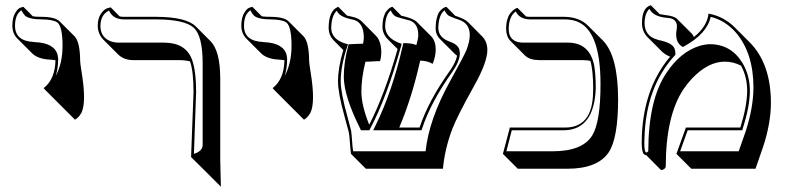

<svg xmlns="http://www.w3.org/2000/svg" viewBox="-20 -585 2998 730"><path d="M151.9 -243.2 146 -250Q189.5 -283.7 190.9 -356Q180.2 -357.9 168.5 -358.4Q124 -360.8 102.1 -382.3L45.4 -439Q27.3 -458 26.9 -486.8Q26.9 -516.6 37.4 -534.9Q47.9 -553.2 58.6 -556.2L68.8 -559.1L105 -522.9Q117.2 -521 140.1 -521Q189.9 -520.5 207 -503.4L263.7 -446.8Q284.2 -424.8 284.7 -354.5Q284.7 -344.7 290.5 -309.6Q309.1 -195.8 289.6 -156.2Q279.8 -138.2 265.1 -129.9L208.5 -186.5ZM191.9 -296.9Q217.8 -343.8 217.8 -411.1Q217.8 -483.9 198.2 -499.5Q182.6 -510.7 140.1 -511.2Q90.8 -511.2 74.7 -525.9Q66.4 -534.7 61.5 -545.9Q37.1 -530.3 37.1 -486.8Q37.1 -428.2 110.4 -425.3Q111.8 -425.3 112.3 -424.8Q187.5 -421.9 199.2 -375.5Q200.7 -368.2 201.2 -360.8Q200.7 -323.2 191.9 -296.9Z M706.5 12.2 715.8 -233.9Q715.8 -313.5 702.6 -351.6Q684.1 -356.4 660.2 -356.4H485.4Q450.7 -356.9 429.2 -377.9L372.6 -434.6Q352.1 -456.1 351.6 -486.8Q351.6 -514.6 363.5 -532.2Q375.5 -549.8 388.2 -553.7L400.9 -557.1L435.1 -522.5Q442.4 -521 449.7 -521H575.7Q688 -520.5 724.6 -484.4L781.2 -427.7Q816.9 -390.6 817.4 -287.6V23.4Q817.4 23.4 819.8 125L763.2 68.4ZM717.3 0Q749.5 -9.8 750.5 -33.2V-344.2Q750.5 -447.3 717.3 -479Q682.6 -510.7 575.7 -511.2H449.7Q409.2 -512.2 394.5 -544.9Q362.8 -529.8 361.8 -486.8Q361.8 -443.4 400.4 -428.2Q414.1 -423.3 428.7 -422.9H603.5Q683.6 -422.9 708.5 -362.3Q725.6 -319.8 725.6 -233.9Z M1022.5 -243.2 1016.6 -250Q1060.1 -283.7 1061.5 -356Q1050.8 -357.9 1039.1 -358.4Q994.6 -360.8 972.7 -382.3L916 -439Q897.9 -458 897.5 -486.8Q897.5 -516.6 908 -534.9Q918.5 -553.2 929.2 -556.2L939.5 -559.1L975.6 -522.9Q987.8 -521 1010.7 -521Q1060.5 -520.5 1077.6 -503.4L1134.3 -446.8Q1154.8 -424.8 1155.3 -354.5Q1155.3 -344.7 1161.1 -309.6Q1179.7 -195.8 1160.2 -156.2Q1150.4 -138.2 1135.7 -129.9L1079.1 -186.5ZM1062.5 -296.9Q1088.4 -343.8 1088.4 -411.1Q1088.4 -483.9 1068.8 -499.5Q1053.2 -510.7 1010.7 -511.2Q961.4 -511.2 945.3 -525.9Q937 -534.7 932.1 -545.9Q907.7 -530.3 907.7 -486.8Q907.7 -428.2 981 -425.3Q982.4 -425.3 982.9 -424.8Q1058.1 -421.9 1069.8 -375.5Q1071.3 -368.2 1071.8 -360.8Q1071.3 -323.2 1062.5 -296.9Z M1833 -395.5Q1833 -348.1 1782.2 -257.8Q1719.2 -145 1699.7 -94.7Q1670.9 -18.6 1664.1 56.6H1371.1L1314.5 0Q1313 -6.8 1308.6 -64.5Q1307.6 -77.6 1305.2 -85.9Q1299.8 -106.4 1290 -142.1Q1265.1 -231.4 1265.1 -275.9Q1265.6 -330.1 1285.2 -394.5L1246.6 -433.6Q1230 -451.7 1229.5 -477.1Q1229.5 -543.5 1263.7 -558.1Q1263.7 -558.1 1266.1 -559.1L1299.3 -525.9Q1309.6 -522.9 1324.2 -520Q1342.3 -515.6 1354 -504.9L1410.2 -448.2Q1429.2 -427.7 1429.7 -387.2Q1429.7 -367.7 1424.8 -352.5Q1409.7 -352.5 1390.6 -351.1Q1377 -350.1 1369.6 -350.6Q1354 -289.6 1354 -235.4Q1354.5 -183.6 1383.8 -110.8Q1441.9 -223.6 1491.7 -398.4L1453.1 -437Q1434.6 -456.5 1434.1 -482.9Q1434.1 -502.9 1438.2 -518.1Q1442.4 -533.2 1447.8 -540.5Q1453.1 -547.9 1458.7 -552.5Q1464.4 -557.1 1468.3 -558.1L1472.2 -559.1L1506.3 -524.9Q1507.3 -524.9 1509.3 -524.4Q1514.2 -523.4 1516.1 -522.9Q1551.8 -513.7 1563.5 -502.9L1620.1 -446.3Q1636.7 -428.2 1636.7 -395.5Q1636.2 -369.6 1625 -342.3Q1605 -354 1577.6 -354.5Q1545.9 -212.9 1498 -100.1H1575.2Q1609.4 -203.1 1692.4 -318.8Q1713.4 -349.6 1717.8 -373Q1712.4 -377 1708.5 -380.9L1651.9 -437.5Q1636.7 -453.6 1636.2 -476.1Q1636.2 -498 1640.4 -515.1Q1644.5 -532.2 1650.4 -540Q1656.2 -547.9 1662.8 -552.5Q1669.4 -557.1 1673.3 -558.1L1677.2 -559.1L1710.9 -524.9Q1715.3 -523.4 1717.3 -522.9Q1747.1 -512.2 1758.3 -502L1814.5 -445.3Q1832.5 -426.3 1833 -395.5ZM1766.1 -452.1Q1766.1 -497.1 1723.1 -510.7Q1721.7 -511.2 1718.8 -512.2Q1715.3 -513.2 1713.9 -513.7Q1688 -523.4 1683.6 -526.9Q1674.8 -535.2 1670.4 -545.9Q1647 -528.8 1646.5 -476.1Q1648.4 -441.9 1688.5 -427.2Q1718.8 -417 1725.6 -398.9Q1728 -390.6 1728.5 -381.8Q1727.5 -351.6 1700.7 -313Q1618.2 -197.3 1585 -96.7L1582.5 -89.8H1398.9L1406.2 -104.5Q1471.7 -236.3 1511.7 -413.1L1513.2 -420.9H1521.5Q1547.4 -420.4 1563 -413.6Q1570.3 -438 1570.3 -452.1Q1570.3 -497.1 1535.6 -507.8Q1531.7 -509.3 1514.2 -513.2Q1487.3 -520 1480.5 -524.9Q1470.7 -533.2 1465.8 -545.4Q1444.8 -528.3 1444.3 -482.9Q1446.3 -441.4 1498.5 -421.4L1507.3 -418.5L1504.9 -409.2Q1450.7 -214.4 1387.2 -95.2L1384.3 -89.8H1352.1L1349.6 -95.7Q1288.1 -218.3 1287.1 -292Q1287.1 -348.1 1303.7 -409.7L1305.7 -417H1313.5Q1320.8 -417 1333 -418Q1349.1 -418.9 1360.4 -418.9Q1363.3 -433.6 1363.3 -443.8Q1362.3 -501 1322.3 -510.3Q1275.9 -519 1263.7 -538.6Q1261.7 -542 1260.7 -544.4Q1239.7 -524.9 1239.3 -477.1Q1241.2 -435.5 1293 -419.4L1303.2 -416.5L1299.8 -406.7Q1275.4 -333 1275.4 -275.9Q1275.4 -232.9 1301.8 -138.2Q1310.1 -108.4 1314.9 -88.4Q1316.4 -82.5 1320.3 -28.3Q1321.3 -18.1 1322.8 -9.8H1598.1Q1610.8 -129.9 1689.9 -273.9Q1744.6 -373 1753.4 -394.5Q1766.1 -427.2 1766.1 -452.1Z M1980 -522.5Q1987.8 -521 1995.1 -521H2127.4Q2182.6 -520 2215.8 -487.3L2272.5 -430.7Q2329.6 -372.1 2330.1 -208.5Q2330.1 -59.6 2294.4 -5.9Q2252.4 56.2 2137.7 56.6H1948.7L1892.1 0L1918.5 -100.1H2128.4Q2215.8 -100.1 2231.4 -193.4Q2235.4 -217.8 2235.4 -248Q2234.9 -319.8 2224.6 -353.5Q2210.9 -356.4 2195.8 -356.4H2029.8Q1993.7 -356.9 1976.6 -373.5L1919.9 -430.2Q1904.8 -446.8 1904.3 -475.1Q1904.3 -495.1 1908.7 -510.5Q1913.1 -525.9 1919.7 -533.9Q1926.3 -542 1932.4 -546.9Q1938.5 -551.8 1942.9 -553.7L1947.3 -555.2ZM2245.1 -248Q2238.8 -94.2 2128.4 -89.8H1925.8L1905.3 -9.8H2081.1Q2194.8 -9.8 2231.9 -70.3Q2263.2 -122.1 2263.2 -265.1Q2263.2 -472.2 2170.9 -504.4Q2150.9 -511.2 2127.4 -511.2H1995.1Q1955.1 -512.2 1940.9 -541.5Q1914.6 -522.5 1914.1 -475.1Q1914.1 -427.7 1960.9 -423.3Q1967.3 -422.9 1973.1 -422.9H2139.2Q2220.7 -422.9 2238.8 -337.9Q2245.1 -305.2 2245.1 -248Z M2673.8 -533.2Q2731.4 -522.9 2773.4 -481L2830.1 -424.3Q2903.3 -351.1 2910.6 -219.7Q2911.1 -207 2911.1 -195.3Q2911.1 -116.7 2881.3 -26.4L2852.5 56.6H2608.4L2551.8 0L2587.9 -100.1H2794.9Q2820.8 -183.1 2820.8 -241.2Q2820.3 -293.9 2797.4 -335.4Q2768.1 -350.6 2735.4 -350.6Q2671.9 -350.6 2609.9 -285.2Q2592.3 -266.1 2578.6 -245.6Q2511.7 -145.5 2511.2 47.4Q2511.2 55.7 2499.5 60.5Q2496.1 61.5 2493.2 61.5L2437 4.9Q2431.6 3.9 2428.2 1.5Q2419.9 -8.3 2419.9 -42Q2420.4 -242.2 2527.8 -369.6Q2510.3 -376.5 2498 -387.7L2441.4 -444.3Q2420.9 -465.8 2420.9 -497.1Q2420.9 -554.2 2452.6 -564.5Q2455.1 -564.9 2454.6 -564.9L2488.3 -531.2Q2497.1 -529.3 2508.8 -527.8Q2542 -524.4 2553.7 -513.7L2610.4 -457Q2615.7 -450.7 2618.2 -444.3Q2668.5 -483.9 2673.8 -533.2ZM2682.1 -521Q2668 -456.5 2581.5 -409.2L2576.7 -406.2L2571.8 -409.2Q2551.3 -422.4 2550.8 -453.1Q2550.8 -460.9 2552.2 -469.2Q2553.7 -478.5 2553.7 -484.9Q2553.7 -511.2 2525.4 -516.1Q2518.6 -517.1 2507.8 -518.1Q2462.9 -523.9 2449.2 -551.3Q2431.6 -535.6 2430.7 -497.1Q2430.7 -447.8 2480 -434.1Q2482.9 -433.1 2484.9 -432.6Q2535.6 -422.4 2544.4 -400.9Q2547.9 -392.1 2547.9 -380.9V-377L2545.4 -374Q2434.6 -252.9 2430.2 -56.6Q2430.2 -48.8 2429.7 -42Q2429.7 -6.3 2437 -4.9Q2441.4 -5.9 2444.8 -10.3Q2445.3 -206.5 2513.7 -307.6Q2566.9 -388.2 2640.1 -410.6Q2660.6 -416.5 2678.7 -417Q2759.3 -417 2803.2 -345.2Q2830.6 -298.8 2831.1 -241.2Q2831.1 -181.2 2804.2 -97.2L2802.2 -89.8H2594.7L2565.9 -9.8H2788.6L2815.4 -86.4Q2844.2 -175.3 2844.7 -252Q2844.7 -383.8 2776.9 -462.4Q2736.3 -507.8 2682.1 -521Z"/></svg>

Font: Linux Biolinum Shadow O
Style: Bold
Weight: 700
Designer: Philipp H. Poll
Foundry: Philipp H. Poll
Version: Version 0.9.2